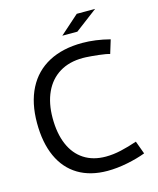

<svg xmlns="http://www.w3.org/2000/svg" viewBox="-129 -966 876 1066"><g transform="rotate(-15 309.5 -433.5)"><path d="M415.5 -877H521L393.1 -780.3H306.6ZM45.4 -348.1Q45.4 -463.4 87.4 -545.4Q129.4 -627.4 209.7 -670.2Q290 -712.9 402.8 -712.9Q478 -712.9 561 -691.4L537.1 -613.3Q518.1 -619.6 474.9 -624.5Q431.6 -629.4 401.9 -630.9Q396 -631.3 384.3 -631.3Q306.2 -631.3 250.5 -597.4Q194.8 -563.5 165.5 -500.5Q136.2 -437.5 136.2 -352.1Q136.2 -263.7 163.3 -200.2Q190.4 -136.7 242.4 -103Q294.4 -69.3 367.2 -69.3Q410.2 -69.3 455.1 -79.6Q500 -89.8 548.8 -106.4L576.2 -31.7Q530.3 -14.2 470.5 -2.2Q410.6 9.8 356 9.8Q257.8 9.8 188 -32.2Q118.2 -74.2 81.8 -154.5Q45.4 -234.9 45.4 -348.1Z"/></g></svg>

Font: Selawik
Style: Regular
Weight: 400
Designer: Aaron Bell
Foundry: Microsoft Corporation
Version: Version 1.01